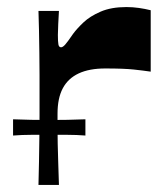

<svg xmlns="http://www.w3.org/2000/svg" viewBox="-20 -524 467 544"><path d="M17 -140V-186Q43 -185 68.5 -184.5Q94 -184 119 -184Q145 -184 171 -184.5Q197 -185 222 -186V-140Q197 -142 171 -142Q145 -142 119 -142Q94 -142 68.5 -142Q43 -142 17 -140ZM89 0Q90 -33 90.5 -66Q91 -99 91.5 -132Q92 -165 92 -195.5Q92 -226 92 -253Q92 -280 92 -311Q92 -342 91.5 -374.5Q91 -407 90.5 -437.5Q90 -468 89 -493H147Q146 -475 145 -456Q144 -437 144 -425Q144 -406 145.5 -398Q147 -390 153 -390Q158 -390 165 -398Q172 -406 187 -428Q198 -443 216.5 -460.5Q235 -478 265 -491Q295 -504 338 -504Q356 -504 373.5 -501.5Q391 -499 407 -495V-321Q387 -324 359 -327Q331 -330 278 -330Q233 -330 203 -316Q173 -302 158 -274Q143 -246 143 -202Q143 -184 143 -163Q143 -142 143.5 -117Q144 -92 145 -63Q146 -34 147 0Z"/></svg>

Font: Ojuju
Style: Bold
Weight: 700
Designer: Chisaokwu Joboson, Mirko Velimirovic
Foundry: Udi Foundry
Version: Version 1.000